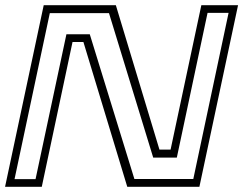

<svg xmlns="http://www.w3.org/2000/svg" viewBox="-24 -720 938 740"><path d="M-4.5 0 144.5 -700H422.5L590.5 -143.5H633.5L752 -700H893.5L744.5 0H466.5L297.5 -558H255.5L137 0ZM32 -29.5H113L232 -588H322L494 -30H721L857 -670.5H776L657.5 -112.5H566.5L396 -669.5H168Z"/></svg>

Font: Tourney Expanded Light
Style: Italic
Weight: 300
Width: 7
Italic angle: -12°
Designer: Tyler Finck
Foundry: Etcetera Type Co
Version: Version 1.010; ttfautohint (v1.8.3)